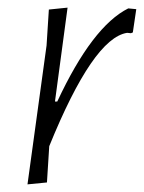

<svg xmlns="http://www.w3.org/2000/svg" viewBox="-20 -479 377 503"><path d="M157 -459 124 -213H130Q222 -410 316 -457L337 -455L328 -394L323 -392L313 -393Q224 -379 109 -96L103 -1L52 4L102 -360L108 -454Z"/></svg>

Font: Alegreya Sans SC Light
Style: Italic
Weight: 300
Italic angle: -7°
Designer: Juan Pablo del Peral
Foundry: Huerta Tipografica
Version: Version 2.007